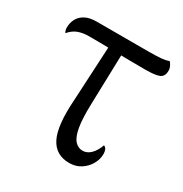

<svg xmlns="http://www.w3.org/2000/svg" viewBox="-130 -620 700 733"><g transform="rotate(30 220.0 -253.5)"><path d="M273 11Q213 11 187.5 -40Q162 -91 170 -206L184 -474H241L234 -227Q232 -162 238.5 -124.5Q245 -87 259.5 -71Q274 -55 294 -55Q313 -55 329 -70.5Q345 -86 355 -114Q363 -111 366.5 -103Q370 -95 370 -84Q370 -60 357 -38Q344 -16 322.5 -2.5Q301 11 273 11ZM13 -411Q7 -420 7 -433Q7 -453 16 -470.5Q25 -488 44.5 -498.5Q64 -509 94 -509H320Q359 -509 379.5 -511Q400 -513 411 -518Q416 -514 421 -504Q426 -494 426 -484Q426 -458 408 -450.5Q390 -443 347 -443Q277 -443 216 -444.5Q155 -446 98 -446Q71 -446 50.5 -438.5Q30 -431 13 -411Z"/></g></svg>

Font: Arima
Style: Regular
Weight: 400
Designer: Joana Correia and Natanael Gama
Foundry: NDISCOVER
Version: Version 1.101;gftools[0.9.23]